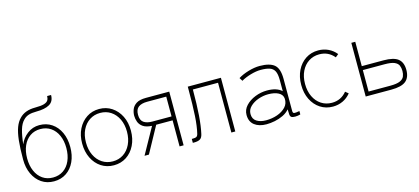

<svg xmlns="http://www.w3.org/2000/svg" viewBox="-59 -1177 3606 1651"><g transform="rotate(-15 1744.5 -351.0)"><path d="M263 11Q200 11 153 -21Q106 -53 79.5 -109.5Q53 -166 53 -239Q53 -341 60.5 -409Q68 -477 84.5 -521Q101 -565 128 -592Q177 -644 269 -644Q322 -644 348.5 -652Q375 -660 384.5 -675.5Q394 -691 394 -713H429Q429 -656 387.5 -632Q346 -608 269 -608Q229 -608 201.5 -599.5Q174 -591 154 -570Q126 -543 111 -492.5Q96 -442 88 -365Q109 -417 156 -453Q203 -489 263 -489Q326 -489 373.5 -457Q421 -425 447 -368.5Q473 -312 473 -239Q473 -166 447 -109.5Q421 -53 373.5 -21Q326 11 263 11ZM263 -23Q316 -23 355.5 -50Q395 -77 416.5 -126Q438 -175 438 -239Q438 -303 416.5 -351.5Q395 -400 355.5 -427Q316 -454 263 -454Q210 -454 171 -427Q132 -400 110.5 -351.5Q89 -303 89 -239Q89 -175 110.5 -126Q132 -77 171 -50Q210 -23 263 -23Z M796 11Q733 11 684 -21Q635 -53 607 -110Q579 -167 579 -240Q579 -313 607 -369Q635 -425 684 -457.5Q733 -490 796 -490Q859 -490 908 -457.5Q957 -425 985 -369Q1013 -313 1013 -240Q1013 -167 985 -110Q957 -53 908 -21Q859 11 796 11ZM796 -24Q849 -24 890 -51Q931 -78 954.5 -127Q978 -176 978 -240Q978 -304 954.5 -352.5Q931 -401 890 -428Q849 -455 796 -455Q743 -455 701.5 -428Q660 -401 636.5 -352.5Q613 -304 613 -240Q613 -176 636.5 -127Q660 -78 701.5 -51Q743 -24 796 -24Z M1070 0 1199 -232Q1147 -235 1120 -254Q1093 -273 1083 -300.5Q1073 -328 1073 -355Q1073 -383 1084 -411.5Q1095 -440 1124.5 -459Q1154 -478 1211 -478H1418V0H1382V-232H1236L1109 0ZM1211 -267H1382V-443H1211Q1162 -443 1134.5 -423Q1107 -403 1107 -355Q1107 -306 1134.5 -286.5Q1162 -267 1211 -267Z M1500 0V-35H1511Q1534 -35 1543 -41Q1552 -47 1556 -62Q1572 -127 1577.5 -219Q1583 -311 1583 -443V-478H1878V0H1843V-443H1619Q1619 -311 1612 -215.5Q1605 -120 1590 -54Q1583 -22 1564.5 -11Q1546 0 1511 0Z M2154 10Q2088 10 2048 -21Q2008 -52 2008 -112Q2008 -158 2041 -193.5Q2074 -229 2125.5 -249.5Q2177 -270 2232 -270Q2318 -270 2362 -229V-330Q2362 -382 2348 -408.5Q2334 -435 2304 -445Q2274 -455 2225 -455Q2185 -455 2135 -440.5Q2085 -426 2050 -405L2032 -434Q2070 -458 2124.5 -474Q2179 -490 2225 -490Q2314 -490 2355 -456Q2396 -422 2396 -330V-44Q2396 -25 2407.5 -22.5Q2419 -20 2456 -27V3Q2448 6 2434 8Q2420 10 2410 10Q2386 10 2376 3.5Q2366 -3 2364 -20Q2362 -37 2362 -67Q2339 -40 2304 -23Q2269 -6 2229.5 2Q2190 10 2154 10ZM2159 -24Q2213 -24 2260 -40.5Q2307 -57 2336 -88Q2365 -119 2362 -164Q2359 -199 2324 -217.5Q2289 -236 2233 -236Q2188 -236 2144.5 -220.5Q2101 -205 2072 -177Q2043 -149 2043 -111Q2043 -66 2076 -45Q2109 -24 2159 -24Z M2746 11Q2683 11 2634 -21Q2585 -53 2557 -109.5Q2529 -166 2529 -239Q2529 -312 2557 -368.5Q2585 -425 2634 -457Q2683 -489 2746 -489Q2793 -489 2834 -470Q2875 -451 2905 -414L2878 -392Q2827 -454 2746 -454Q2693 -454 2651.5 -427Q2610 -400 2586.5 -351.5Q2563 -303 2563 -239Q2563 -175 2586.5 -126Q2610 -77 2651.5 -50Q2693 -23 2746 -23Q2827 -23 2878 -86L2905 -64Q2875 -27 2834 -8Q2793 11 2746 11Z M3039 0V-478H3074V-261H3267Q3358 -261 3397 -229.5Q3436 -198 3436 -131Q3436 -64 3397 -32Q3358 0 3267 0ZM3074 -35H3267Q3326 -35 3354.5 -48Q3383 -61 3392 -82.5Q3401 -104 3401 -131Q3401 -158 3392 -179.5Q3383 -201 3354.5 -213.5Q3326 -226 3267 -226H3074Z"/></g></svg>

Font: Zen Kaku Gothic Antique Light
Style: Regular
Weight: 300
Designer: Yoshimichi Ohira
Foundry: Positype
Version: Version 1.001